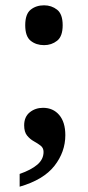

<svg xmlns="http://www.w3.org/2000/svg" viewBox="-20 -548 331 723"><path d="M146 -378Q116 -378 95.5 -394.5Q75 -411 75 -453Q75 -495 95.5 -511.5Q116 -528 146 -528Q174 -528 195 -511.5Q216 -495 216 -453Q216 -411 195 -394.5Q174 -378 146 -378ZM142 -142Q180 -142 203 -115Q226 -88 226 -39Q226 24 185 76.5Q144 129 54 155V107Q97 92 120.5 72Q144 52 144 24Q144 9 133 0.5Q122 -8 107.5 -16Q93 -24 82 -37.5Q71 -51 71 -76Q71 -108 92 -125Q113 -142 142 -142Z"/></svg>

Font: Noto Serif Sinhala SemiCondensed SemiBold
Style: Regular
Weight: 600
Width: 4
Designer: Jelle Bosma - Monotype Design Team
Foundry: Monotype Imaging Inc.
Version: Version 2.007; ttfautohint (v1.8.4.7-5d5b)